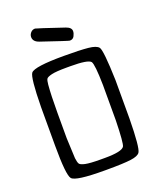

<svg xmlns="http://www.w3.org/2000/svg" viewBox="-150 -898 824 999"><g transform="rotate(-20 262.5 -398.0)"><path d="M56 -199V-412Q58 -576 75 -597Q96 -622 258 -622Q348 -622 392.5 -617.5Q437 -613 449 -597Q463 -579 468 -412V-199Q466 -38 451 -16Q441 0 400 5.5Q359 11 265 11H253Q95 11 75 -13Q56 -35 56 -199ZM126 -215Q130 -113 131 -102Q134 -78 139.5 -69.5Q145 -61 170.5 -55.5Q196 -50 255 -50H279Q372 -50 386 -73Q395 -88 398 -215V-410Q396 -526 384 -542Q369 -560 273 -560H251Q193 -560 168 -554Q143 -548 138 -540Q133 -532 131 -509Q126 -452 126 -357ZM132 -772Q132 -785 141.5 -796Q151 -807 166 -807Q171 -807 319 -757Q348 -747 348 -727Q348 -715 340.5 -700.5Q333 -686 316 -686H315Q309 -686 165 -735Q132 -746 132 -772Z"/></g></svg>

Font: CMU Typewriter Text
Style: Regular
Weight: 500
Monospace: yes
Version: Version 0.7.0